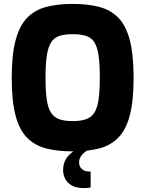

<svg xmlns="http://www.w3.org/2000/svg" viewBox="-20 -769 744 983"><path d="M352 6Q275 6 216.5 -9Q158 -24 118.5 -64Q79 -104 59.5 -178Q40 -252 40 -371Q40 -489 60 -563.5Q80 -638 119 -678Q158 -718 216.5 -733.5Q275 -749 352 -749Q430 -749 488.5 -733.5Q547 -718 586 -678Q625 -638 644.5 -563.5Q664 -489 664 -371Q664 -252 644.5 -178Q625 -104 585.5 -64Q546 -24 488 -9Q430 6 352 6ZM352 -149Q393 -149 420 -158.5Q447 -168 462.5 -191.5Q478 -215 484.5 -258.5Q491 -302 491 -371Q491 -442 484.5 -486Q478 -530 462.5 -553.5Q447 -577 420 -585.5Q393 -594 352 -594Q312 -594 285 -585.5Q258 -577 242.5 -553.5Q227 -530 220 -486Q213 -442 213 -371Q213 -302 219.5 -258.5Q226 -215 241.5 -191.5Q257 -168 284 -158.5Q311 -149 352 -149ZM410 194Q370 194 346.5 180Q323 166 313 145Q303 124 303 103Q303 66 320.5 40.5Q338 15 366 0H428Q405 15 395 30Q385 45 385 63Q385 84 399.5 96.5Q414 109 434 109H444V190Q439 192 430 193Q421 194 410 194Z"/></svg>

Font: Exo Thin ExtraBold
Style: Regular
Weight: 800
Version: Version 2.000